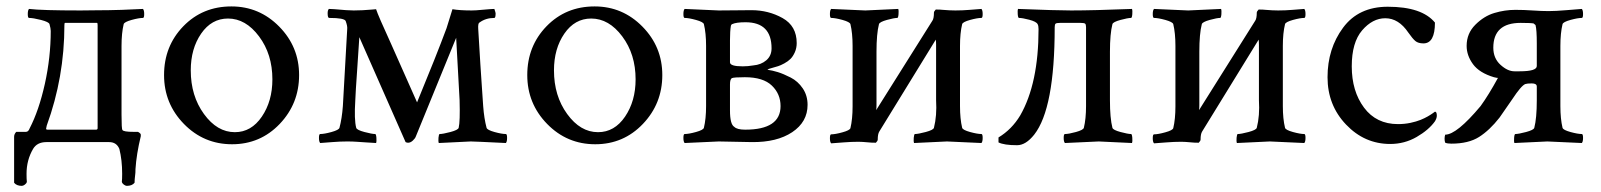

<svg xmlns="http://www.w3.org/2000/svg" viewBox="-20 -447 5036 604"><path d="M285.2 -375H184.6Q182.6 -375 182.6 -368.2Q182.6 -204.1 127 -51.8Q125 -43.9 125 -42Q125 -39.1 129.9 -39.1H282.2Q287.1 -39.1 287.1 -43.9V-368.2Q287.1 -375 285.2 -375ZM233.4 -414.1Q247.1 -414.1 277.8 -414.6Q308.6 -415 322.3 -415Q349.6 -415 429.7 -418.9Q433.6 -415 433.6 -402.8Q433.6 -390.6 429.7 -390.6Q417 -390.6 394 -384.3Q371.1 -377.9 369.1 -371.1Q362.3 -342.8 362.3 -302.7V-85.9Q362.3 -41 365.2 -38.1Q368.2 -32.2 400.4 -32.2H414.1Q422.9 -27.3 422.9 -23.4V-18.6Q409.2 38.1 406.2 85Q406.2 97.7 405.3 102.5Q403.3 118.2 403.3 127.9Q395.5 137.7 378.9 137.7Q375 137.7 369.6 133.8Q364.3 129.9 363.3 125Q364.3 117.2 364.3 99.6Q364.3 56.6 355.5 21.5Q346.7 0 323.2 0H126Q96.7 0 84 21.5Q63.5 56.6 63.5 99.6Q63.5 117.2 64.5 125Q63.5 129.9 58.1 133.8Q52.7 137.7 48.8 137.7Q32.2 137.7 24.4 127.9V-16.6Q24.4 -25.4 31.2 -32.2H61.5Q69.3 -32.2 73.2 -43Q102.5 -99.6 121.1 -183.1Q139.6 -266.6 139.6 -349.6Q139.6 -357.4 135.7 -371.1Q133.8 -377.9 108.9 -384.3Q84 -390.6 71.3 -390.6Q67.4 -390.6 67.4 -402.8Q67.4 -415 71.3 -418.9Q111.3 -414.1 233.4 -414.1Z M697.3 -388.7Q645.5 -388.7 612.8 -341.3Q580.1 -293.9 580.1 -225.6Q580.1 -145.5 621.6 -88.4Q663.1 -31.2 718.8 -31.2Q770.5 -31.2 803.7 -80.1Q836.9 -128.9 836.9 -197.3Q836.9 -276.4 794.9 -332.5Q752.9 -388.7 697.3 -388.7ZM708 -426.8Q795.9 -426.8 858.4 -363.3Q920.9 -299.8 920.9 -210.9Q920.9 -121.1 859.9 -57.1Q798.8 6.8 710 6.8Q621.1 6.8 558.6 -57.1Q496.1 -121.1 496.1 -210.9Q496.1 -301.8 556.6 -364.3Q617.2 -426.8 708 -426.8Z M1415 -328.1 1288.1 -17.6Q1286.1 -11.7 1278.8 -4.9Q1271.5 2 1263.7 2Q1259.8 2 1255.9 0L1110.4 -330.1Q1108.4 -294.9 1103.5 -226.1Q1098.6 -157.2 1097.7 -131.8Q1093.8 -70.3 1100.6 -44.9Q1102.5 -38.1 1126.5 -31.7Q1150.4 -25.4 1160.2 -25.4Q1163.1 -25.4 1164.1 -13.7Q1165 -2 1163.1 2.9Q1148.4 2 1131.8 1Q1115.2 0 1102.1 -1Q1088.9 -2 1072.3 -2Q1049.8 -2 1025.4 0Q1001 2 987.3 2.9Q983.4 -1 983.4 -13.2Q983.4 -25.4 987.3 -25.4Q1000 -25.4 1022.9 -31.7Q1045.9 -38.1 1047.9 -44.9Q1055.7 -74.2 1058.6 -113.3L1072.3 -356.4Q1073.2 -365.2 1067.4 -380.9Q1063.5 -390.6 1015.6 -390.6Q1010.7 -390.6 1010.7 -405.3Q1010.7 -415 1014.6 -418.9Q1017.6 -418.9 1023.9 -418.5Q1030.3 -418 1033.2 -418Q1074.2 -414.1 1092.8 -414.1Q1119.1 -414.1 1151.4 -417Q1152.3 -417 1156.7 -417.5Q1161.1 -418 1163.1 -418Q1168.9 -399.4 1210.9 -307.6L1292 -125Q1352.5 -271.5 1384.8 -358.4L1403.3 -418Q1426.8 -414.1 1463.9 -414.1Q1476.6 -414.1 1495.1 -416Q1513.7 -418 1518.6 -418Q1520.5 -418 1526.4 -418.5Q1532.2 -418.9 1535.2 -418.9Q1539.1 -407.2 1539.1 -405.3Q1539.1 -390.6 1535.2 -390.6Q1507.8 -390.6 1488.3 -376Q1483.4 -374 1484.4 -356.4L1491.2 -244.1Q1493.2 -213.9 1496.1 -170.9Q1499 -127.9 1500 -113.3Q1502.9 -74.2 1510.7 -44.9Q1512.7 -38.1 1535.6 -31.7Q1558.6 -25.4 1571.3 -25.4Q1575.2 -25.4 1575.2 -13.2Q1575.2 -1 1571.3 2.9Q1471.7 -2 1460.9 -2Q1458 -2 1360.4 2.9Q1358.4 -2 1359.4 -13.7Q1360.4 -25.4 1363.3 -25.4Q1373 -25.4 1397 -31.7Q1420.9 -38.1 1422.9 -44.9Q1427.7 -64.5 1425.8 -131.8Z M1839.8 -388.7Q1788.1 -388.7 1755.4 -341.3Q1722.7 -293.9 1722.7 -225.6Q1722.7 -145.5 1764.2 -88.4Q1805.7 -31.2 1861.3 -31.2Q1913.1 -31.2 1946.3 -80.1Q1979.5 -128.9 1979.5 -197.3Q1979.5 -276.4 1937.5 -332.5Q1895.5 -388.7 1839.8 -388.7ZM1850.6 -426.8Q1938.5 -426.8 2001 -363.3Q2063.5 -299.8 2063.5 -210.9Q2063.5 -121.1 2002.4 -57.1Q1941.4 6.8 1852.5 6.8Q1763.7 6.8 1701.2 -57.1Q1638.7 -121.1 1638.7 -210.9Q1638.7 -301.8 1699.2 -364.3Q1759.8 -426.8 1850.6 -426.8Z M2323.2 -204.1Q2289.1 -204.1 2282.2 -201.2Q2276.4 -197.3 2276.4 -181.6V-99.6Q2276.4 -55.7 2290 -47.9Q2298.8 -39.1 2324.2 -39.1Q2435.5 -39.1 2435.5 -113.3Q2435.5 -151.4 2408.2 -177.7Q2380.9 -204.1 2323.2 -204.1ZM2325.2 -377Q2295.9 -377 2283.2 -371.1Q2280.3 -370.1 2279.3 -366.2Q2276.4 -349.6 2276.4 -320.3V-251Q2276.4 -238.3 2316.4 -238.3Q2333 -238.3 2349.6 -241.2Q2374 -243.2 2390.6 -257.3Q2407.2 -271.5 2407.2 -294.9Q2407.2 -377 2325.2 -377ZM2201.2 -113.3V-302.7Q2201.2 -342.8 2194.3 -371.1Q2192.4 -377.9 2169.4 -384.3Q2146.5 -390.6 2133.8 -390.6Q2129.9 -390.6 2129.9 -402.8Q2129.9 -415 2133.8 -418.9Q2236.3 -414.1 2241.2 -414.1Q2275.4 -414.1 2300.8 -414.6Q2326.2 -415 2343.8 -415Q2397.5 -415 2441.9 -390.1Q2486.3 -365.2 2486.3 -311.5Q2486.3 -295.9 2480.5 -282.7Q2474.6 -269.5 2466.8 -261.7Q2459 -253.9 2447.3 -247.6Q2435.5 -241.2 2427.7 -238.8Q2419.9 -236.3 2409.2 -233.4L2399.4 -230.5Q2394.5 -228.5 2394.5 -227.5Q2409.2 -225.6 2426.8 -220.2Q2444.3 -214.8 2467.3 -203.1Q2490.2 -191.4 2505.4 -168.9Q2520.5 -146.5 2520.5 -117.2Q2520.5 -63.5 2472.2 -31.2Q2423.8 1 2344.7 0L2241.2 -2Q2236.3 -2 2133.8 2.9Q2129.9 -1 2129.9 -13.2Q2129.9 -25.4 2133.8 -25.4Q2146.5 -25.4 2169.4 -31.7Q2192.4 -38.1 2194.3 -44.9Q2201.2 -73.2 2201.2 -113.3Z M2736.3 -100.6 2913.1 -381.8Q2918 -388.7 2918 -407.2Q2918 -411.1 2923.8 -417Q2938.5 -417 2946.3 -416Q2967.8 -414.1 2985.4 -414.1Q3007.8 -414.1 3030.3 -416Q3052.7 -418 3067.4 -418.9Q3071.3 -415 3071.3 -402.8Q3071.3 -390.6 3067.4 -390.6Q3054.7 -390.6 3031.7 -384.3Q3008.8 -377.9 3006.8 -371.1Q3000 -342.8 3000 -302.7V-113.3Q3000 -73.2 3006.8 -44.9Q3008.8 -38.1 3031.7 -31.7Q3054.7 -25.4 3067.4 -25.4Q3071.3 -25.4 3071.3 -13.2Q3071.3 -1 3067.4 2.9Q2967.8 -2 2959 -2Q2953.1 -2 2855.5 2.9Q2853.5 -2 2854.5 -13.7Q2855.5 -25.4 2858.4 -25.4Q2868.2 -25.4 2892.1 -31.7Q2916 -38.1 2918 -44.9Q2927.7 -83 2924.8 -131.8V-306.6Q2924.8 -316.4 2923.8 -322.3L2746.1 -33.2Q2741.2 -25.4 2741.2 -7.8Q2741.2 -3.9 2735.4 2Q2720.7 2 2712.9 1Q2691.4 -1 2680.7 -1Q2658.2 -1 2633.3 1Q2608.4 2.9 2594.7 3.9Q2590.8 0 2590.8 -12.2Q2590.8 -24.4 2594.7 -24.4Q2607.4 -24.4 2630.4 -30.8Q2653.3 -37.1 2655.3 -43.9Q2662.1 -72.3 2662.1 -112.3V-302.7Q2662.1 -342.8 2655.3 -371.1Q2653.3 -377.9 2630.4 -384.3Q2607.4 -390.6 2594.7 -390.6Q2590.8 -390.6 2590.8 -402.8Q2590.8 -415 2594.7 -418.9Q2694.3 -414.1 2702.1 -414.1Q2708 -414.1 2805.7 -418.9Q2807.6 -414.1 2806.6 -402.3Q2805.7 -390.6 2802.7 -390.6Q2793 -390.6 2770 -384.3Q2747.1 -377.9 2745.1 -371.1Q2737.3 -340.8 2737.3 -284.2V-116.2Q2737.3 -106.4 2736.3 -100.6Z M3349.6 -414.1Q3418.9 -414.1 3541 -418.9Q3543 -414.1 3542 -402.3Q3541 -390.6 3538.1 -390.6Q3528.3 -390.6 3504.9 -384.3Q3481.4 -377.9 3479.5 -371.1Q3471.7 -340.8 3471.7 -284.2V-131.8Q3471.7 -75.2 3479.5 -44.9Q3481.4 -38.1 3504.9 -31.7Q3528.3 -25.4 3538.1 -25.4Q3541 -25.4 3542 -13.7Q3543 -2 3541 2.9Q3443.4 -2 3436.5 -2Q3430.7 -2 3330.1 2.9Q3326.2 -1 3326.2 -13.2Q3326.2 -25.4 3330.1 -25.4Q3341.8 -25.4 3364.7 -31.7Q3387.7 -38.1 3389.6 -44.9Q3396.5 -73.2 3396.5 -113.3V-361.3Q3396.5 -370.1 3393.6 -372.6Q3390.6 -375 3378.9 -375H3315.4Q3303.7 -375 3300.8 -372.6Q3297.9 -370.1 3297.9 -361.3Q3297.9 -105.5 3233.4 -23.4Q3207 9.8 3179.7 9.8Q3138.7 9.8 3121.1 1V-14.6Q3163.1 -40 3189.5 -84Q3247.1 -184.6 3247.1 -355.5Q3247.1 -366.2 3244.1 -371.1Q3240.2 -378.9 3218.3 -384.8Q3196.3 -390.6 3185.5 -390.6Q3182.6 -390.6 3181.6 -402.3Q3180.7 -414.1 3182.6 -418.9Q3304.7 -414.1 3349.6 -414.1Z M3752 -100.6 3928.7 -381.8Q3933.6 -388.7 3933.6 -407.2Q3933.6 -411.1 3939.5 -417Q3954.1 -417 3961.9 -416Q3983.4 -414.1 4001 -414.1Q4023.4 -414.1 4045.9 -416Q4068.4 -418 4083 -418.9Q4086.9 -415 4086.9 -402.8Q4086.9 -390.6 4083 -390.6Q4070.3 -390.6 4047.4 -384.3Q4024.4 -377.9 4022.5 -371.1Q4015.6 -342.8 4015.6 -302.7V-113.3Q4015.6 -73.2 4022.5 -44.9Q4024.4 -38.1 4047.4 -31.7Q4070.3 -25.4 4083 -25.4Q4086.9 -25.4 4086.9 -13.2Q4086.9 -1 4083 2.9Q3983.4 -2 3974.6 -2Q3968.8 -2 3871.1 2.9Q3869.1 -2 3870.1 -13.7Q3871.1 -25.4 3874 -25.4Q3883.8 -25.4 3907.7 -31.7Q3931.6 -38.1 3933.6 -44.9Q3943.4 -83 3940.4 -131.8V-306.6Q3940.4 -316.4 3939.5 -322.3L3761.7 -33.2Q3756.8 -25.4 3756.8 -7.8Q3756.8 -3.9 3751 2Q3736.3 2 3728.5 1Q3707 -1 3696.3 -1Q3673.8 -1 3648.9 1Q3624 2.9 3610.4 3.9Q3606.4 0 3606.4 -12.2Q3606.4 -24.4 3610.4 -24.4Q3623 -24.4 3646 -30.8Q3668.9 -37.1 3670.9 -43.9Q3677.7 -72.3 3677.7 -112.3V-302.7Q3677.7 -342.8 3670.9 -371.1Q3668.9 -377.9 3646 -384.3Q3623 -390.6 3610.4 -390.6Q3606.4 -390.6 3606.4 -402.8Q3606.4 -415 3610.4 -418.9Q3710 -414.1 3717.8 -414.1Q3723.6 -414.1 3821.3 -418.9Q3823.2 -414.1 3822.3 -402.3Q3821.3 -390.6 3818.4 -390.6Q3808.6 -390.6 3785.6 -384.3Q3762.7 -377.9 3760.7 -371.1Q3752.9 -340.8 3752.9 -284.2V-116.2Q3752.9 -106.4 3752 -100.6Z M4345.7 -425.8Q4453.1 -425.8 4494.1 -376Q4494.1 -310.5 4458 -310.5Q4441.4 -310.5 4432.6 -317.9Q4423.8 -325.2 4410.2 -344.7Q4379.9 -389.6 4337.9 -389.6Q4297.9 -389.6 4265.1 -351.6Q4232.4 -313.5 4232.4 -238.3Q4232.4 -160.2 4271 -108.4Q4309.6 -56.6 4377.9 -56.6Q4398.4 -56.6 4417 -60.5Q4435.5 -64.5 4448.7 -69.8Q4461.9 -75.2 4471.2 -80.6Q4480.5 -85.9 4487.3 -90.8L4494.1 -95.7Q4500 -95.7 4500 -83Q4500 -75.2 4494.1 -65.4Q4474.6 -38.1 4436.5 -16.1Q4398.4 5.9 4353.5 5.9Q4272.5 5.9 4214.4 -55.2Q4156.2 -116.2 4156.2 -204.1Q4156.2 -293.9 4205.1 -359.9Q4253.9 -425.8 4345.7 -425.8Z M4763.7 -375Q4677.7 -375 4677.7 -296.9Q4677.7 -263.7 4700.2 -243.2Q4722.7 -222.7 4744.1 -222.7H4760.7Q4814.5 -222.7 4814.5 -239.3V-310.5Q4814.5 -353.5 4810.5 -368.2L4804.7 -373H4805.7Q4796.9 -375 4763.7 -375ZM4778.3 -182.6Q4765.6 -177.7 4737.3 -134.8Q4702.1 -84 4697.3 -77.1Q4666 -37.1 4632.8 -16.1Q4599.6 4.9 4545.9 4.9Q4533.2 4.9 4526.4 2Q4524.4 -2.9 4524.4 -10.7Q4524.4 -17.6 4526.4 -23.4Q4562.5 -23.4 4637.7 -113.3Q4663.1 -148.4 4692.4 -202.1Q4691.4 -201.2 4679.7 -204.1Q4633.8 -217.8 4613.8 -245.1Q4593.8 -272.5 4593.8 -302.7Q4593.8 -341.8 4621.1 -369.1Q4648.4 -396.5 4681.2 -406.2Q4713.9 -416 4747.1 -416Q4773.4 -416 4800.8 -414.1Q4830.1 -412.1 4851.6 -412.1Q4874 -412.1 4907.7 -415Q4941.4 -418 4956.1 -418.9Q4960 -415 4960 -402.8Q4960 -390.6 4956.1 -390.6Q4943.4 -390.6 4920.4 -384.3Q4897.5 -377.9 4895.5 -371.1Q4888.7 -342.8 4888.7 -302.7V-113.3Q4888.7 -73.2 4895.5 -44.9Q4897.5 -38.1 4920.4 -31.7Q4943.4 -25.4 4956.1 -25.4Q4960 -25.4 4960 -13.2Q4960 -1 4956.1 2.9Q4855.5 -2 4847.7 -2Q4841.8 -2 4744.1 2.9Q4742.2 -2 4743.2 -13.7Q4744.1 -25.4 4747.1 -25.4Q4756.8 -25.4 4780.8 -31.7Q4804.7 -38.1 4806.6 -44.9Q4814.5 -75.2 4814.5 -131.8V-174.8Q4814.5 -184.6 4798.8 -184.6Q4784.2 -184.6 4778.3 -182.6Z"/></svg>

Font: Crimson Text
Style: Regular
Weight: 400
Version: Version 0.13